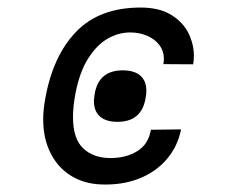

<svg xmlns="http://www.w3.org/2000/svg" viewBox="-20 -520 640 509"><path d="M249 -31Q203 -32.5 168 -54.2Q133 -76 113.8 -114.5Q94.5 -153 94.5 -204Q94.5 -228.5 100 -258.5Q120 -371.5 181.8 -435.8Q243.5 -500 353 -500Q402.5 -500 434 -480.5Q465.5 -461 479.8 -431.8Q494 -402.5 494 -372Q494 -359 492 -349.5L413 -350Q414.5 -357 414.5 -363.5Q414.5 -384.5 402.5 -400.5Q390.5 -416.5 370 -425.2Q349.5 -434 325 -434Q295 -434 266.2 -418Q237.5 -402 214.2 -365.8Q191 -329.5 180 -272Q173.5 -238 173.5 -210Q173.5 -152 200.8 -126.5Q228 -101 273 -101Q314 -101 343.8 -119.2Q373.5 -137.5 380 -176L460 -177Q451 -131.5 422 -97.8Q393 -64 348.5 -46.5Q304 -29 249 -31ZM229 -252Q229 -257 231 -271Q241.5 -333.5 305.5 -333.5Q336 -333.5 352 -319.5Q368 -305.5 368 -279.5Q368 -269.5 366 -260Q355.5 -197 291.5 -197Q261 -197 245 -211.2Q229 -225.5 229 -252Z"/></svg>

Font: JuliaMono SemiBoldItalic
Style: Regular
Weight: 600
Italic angle: -9°
Monospace: yes
Designer: cormullion
Foundry: corm
Version: Version 0.049; ttfautohint (v1.8.4)